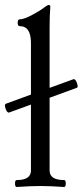

<svg xmlns="http://www.w3.org/2000/svg" viewBox="-26 -746 332 770"><path d="M285.6 -399.9Q285.6 -395.5 282.2 -394L172.9 -354V-62Q172.9 -23.9 231 -23.9Q237.8 -23.9 237.8 -10.3Q237.8 3.9 231 3.9Q176.3 0 136.2 0Q96.2 0 41 3.9Q34.2 3.9 34.2 -10.3Q34.2 -23.9 41 -23.9Q98.1 -23.9 98.1 -62V-326.7L11.2 -294.9Q7.3 -293.5 3.4 -297.1Q-0.5 -300.8 -3.4 -309.6Q-6.3 -317.9 -6.3 -322.8Q-6.3 -328.1 -2 -330.1L98.1 -366.7V-573.7Q98.1 -641.1 53.2 -641.1Q44.9 -641.1 44.9 -654.8Q44.9 -668.5 53.2 -668.5Q69.8 -668.5 101.1 -685.1Q133.8 -702.6 148.4 -713.9Q164.1 -726.1 169.9 -726.1Q175.8 -726.1 175.8 -718.3Q172.9 -683.1 172.9 -637.2V-393.6L268.1 -428.2Q275.9 -430.7 282.2 -414.1Q285.6 -403.8 285.6 -399.9Z"/></svg>

Font: JuniusX
Style: Regular
Weight: 400
Designer: Peter S. Baker
Foundry: Briery Creek Software
Version: Version 1.004